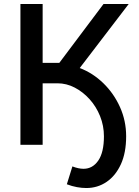

<svg xmlns="http://www.w3.org/2000/svg" viewBox="-20 -730 699 968"><path d="M415 218Q393 218 368 213.5Q343 209 317 199L345 109Q376 121 401 121Q447 121 475.5 79.5Q504 38 504 -43Q504 -96 484.5 -144.5Q465 -193 431.5 -230Q398 -267 356.5 -288.5Q315 -310 270 -310H195V0H83V-710H195V-413H279L502 -710H629L382 -387Q448 -362 501 -310.5Q554 -259 585 -190Q616 -121 616 -43Q616 40 589.5 98Q563 156 517.5 187Q472 218 415 218Z"/></svg>

Font: Raleway SemiBold
Style: Regular
Weight: 600
Designer: Matt McInerney, Pablo Impallari, Rodrigo Fuenzalida
Foundry: Matt McInerney, Pablo Impallari, Rodrigo Fuenzalida
Version: Version 4.026